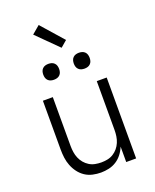

<svg xmlns="http://www.w3.org/2000/svg" viewBox="-176 -1076 952 1182"><g transform="rotate(-20 300.0 -484.5)"><path d="M277 8Q250 8 223 2Q196 -4 173.5 -19Q151 -34 134.5 -56Q118 -78 108 -103.5Q98 -129 94.5 -156Q91 -183 91 -210V-530H156V-210Q156 -190 159 -169.5Q162 -149 170 -130Q178 -111 191 -95.5Q204 -80 221.5 -69Q239 -58 259.5 -54Q280 -50 300 -50Q320 -50 340.5 -54Q361 -58 378.5 -69Q396 -80 409 -95.5Q422 -111 430 -130Q438 -149 441 -169.5Q444 -190 444 -210V-530H509V0H444V-101Q434 -76 417.5 -54.5Q401 -33 378.5 -18.5Q356 -4 329.5 2Q303 8 277 8ZM400 -628Q389 -628 379 -631Q369 -634 361.5 -641.5Q354 -649 351 -659Q348 -669 348 -680Q348 -691 351 -701Q354 -711 361.5 -718.5Q369 -726 379 -729Q389 -732 400 -732Q411 -732 421 -729Q431 -726 438.5 -718.5Q446 -711 449 -701Q452 -691 452 -680Q452 -669 449 -659Q446 -649 438.5 -641.5Q431 -634 421 -631Q411 -628 400 -628ZM200 -628Q189 -628 179 -631Q169 -634 161.5 -641.5Q154 -649 151 -659Q148 -669 148 -680Q148 -691 151 -701Q154 -711 161.5 -718.5Q169 -726 179 -729Q189 -732 200 -732Q211 -732 221 -729Q231 -726 238.5 -718.5Q246 -711 249 -701Q252 -691 252 -680Q252 -669 249 -659Q246 -649 238.5 -641.5Q231 -634 221 -631Q211 -628 200 -628ZM311 -797 174 -933 226 -977 353 -833Z"/></g></svg>

Font: Iosevka Curly Light Extended
Style: Regular
Weight: 300
Width: 7
Monospace: yes
Designer: Belleve Invis
Foundry: Belleve Invis
Version: Version 11.1.0; ttfautohint (v1.8.3)